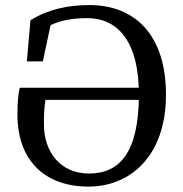

<svg xmlns="http://www.w3.org/2000/svg" viewBox="-20 -704 707 740"><path d="M321.1 15.2C481.9 15.2 619.7 -102.3 619.7 -339.1C619.7 -569.7 500 -684.5 324 -684.5C243.2 -684.5 164.8 -668.2 97.4 -625.8L83.5 -467.4H145.1L181 -635.9L122 -575.9C180.6 -618.2 236.3 -634.1 316.3 -634.1C428.1 -634.1 515.3 -552.1 515.3 -340.2C515.3 -116.1 441.1 -35.2 323.1 -35.2C212.5 -35.2 149.3 -118.7 149.3 -224.5C149.3 -265.1 150.3 -289.2 155.4 -319.2H557V-365.9H56.1C50.1 -343.3 47.2 -308.5 47.2 -262.5C47.2 -84.7 153.5 15.2 321.1 15.2Z"/></svg>

Font: Source Serif Variable
Style: Regular
Weight: 389
Designer: Frank Grießhammer
Foundry: Adobe Systems Incorporated
Version: Version 3.001;hotconv 1.0.111;makeotfexe 2.5.65597